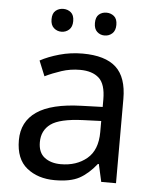

<svg xmlns="http://www.w3.org/2000/svg" viewBox="-53 -775 667 829"><g transform="rotate(5 280.5 -360.0)"><path d="M288 -545Q386 -545 433 -502Q480 -459 480 -365V0H416L399 -76H395Q360 -32 321.5 -11Q283 10 215 10Q142 10 94 -28.5Q46 -67 46 -149Q46 -229 109 -272.5Q172 -316 303 -320L394 -323V-355Q394 -422 365 -448Q336 -474 283 -474Q241 -474 203 -461.5Q165 -449 132 -433L105 -499Q140 -518 188 -531.5Q236 -545 288 -545ZM314 -259Q214 -255 175.5 -227Q137 -199 137 -148Q137 -103 164.5 -82Q192 -61 235 -61Q303 -61 348 -98.5Q393 -136 393 -214V-262ZM141 -681Q141 -707 155 -718.5Q169 -730 188 -730Q207 -730 221 -718.5Q235 -707 235 -681Q235 -656 221 -643.5Q207 -631 188 -631Q169 -631 155 -643.5Q141 -656 141 -681ZM329 -681Q329 -707 342.5 -718.5Q356 -730 375 -730Q394 -730 408 -718.5Q422 -707 422 -681Q422 -656 408 -643.5Q394 -631 375 -631Q356 -631 342.5 -643.5Q329 -656 329 -681Z"/></g></svg>

Font: Noto Sans Tangsa
Style: Regular
Weight: 400
Designer: David Williams
Foundry: Google LLC
Version: Version 1.504